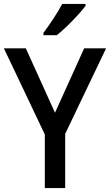

<svg xmlns="http://www.w3.org/2000/svg" viewBox="-20 -961 562 981"><path d="M261 -385 410 -714H522L313 -277V0H209V-274L0 -714H112ZM417 -931Q403 -912 377 -883.5Q351 -855 322 -827Q293 -799 270 -781H202V-793Q226 -825 253 -866Q280 -907 298 -941H417Z"/></svg>

Font: Noto Sans Sinhala SemiCondensed Medium
Style: Regular
Weight: 500
Width: 4
Designer: Jelle Bosma - Monotype Design Team
Foundry: Monotype Imaging Inc.
Version: Version 2.006; ttfautohint (v1.8.4.7-5d5b)